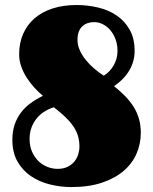

<svg xmlns="http://www.w3.org/2000/svg" viewBox="-20 -735 617 773"><path d="M267.1 18.1Q223.6 18.1 181.2 7.6Q138.7 -2.9 105 -25.6Q71.3 -48.3 50.5 -84.5Q29.8 -120.6 29.8 -171.9Q29.8 -206.5 39.1 -233.6Q48.3 -260.7 64.7 -282.2Q81.1 -303.7 103.8 -320.1Q126.5 -336.4 152.8 -349.1Q135.7 -363.3 118.9 -381.6Q102.1 -399.9 88.1 -421.4Q74.2 -442.9 65.7 -466.8Q57.1 -490.7 57.1 -516.1Q57.1 -562.5 73.5 -599.4Q89.8 -636.2 119.9 -661.9Q149.9 -687.5 192.6 -701.2Q235.4 -714.8 288.1 -714.8Q332.5 -714.8 374.8 -704.8Q417 -694.8 449.7 -672.6Q482.4 -650.4 502.2 -615.2Q522 -580.1 522 -529.8Q522 -488.3 501 -452.1Q480 -416 439 -388.2Q464.8 -367.7 484.9 -346.9Q504.9 -326.2 518.8 -303.5Q532.7 -280.8 539.8 -255.4Q546.9 -230 546.9 -200.2Q546.9 -156.7 530 -117.2Q513.2 -77.6 478.5 -47.6Q443.8 -17.6 391.4 0.2Q338.9 18.1 267.1 18.1ZM299.8 -145Q299.8 -168.9 293.5 -189.2Q287.1 -209.5 274.2 -228Q261.2 -246.6 241.9 -264.9Q222.7 -283.2 196.8 -303.2Q149.4 -288.1 124.3 -253.9Q99.1 -219.7 99.1 -175.8Q99.1 -146.5 109.1 -124Q119.1 -101.6 135 -86.2Q150.9 -70.8 171.1 -63Q191.4 -55.2 211.9 -55.2Q235.4 -55.2 252.2 -63.5Q269 -71.8 279.5 -84.7Q290 -97.7 294.9 -113.5Q299.8 -129.4 299.8 -145ZM292 -574.2Q292 -553.7 301 -533.2Q310.1 -512.7 325 -494.1Q339.8 -475.6 358.9 -459.2Q377.9 -442.9 397.9 -430.2Q422.9 -445.8 438 -472.4Q453.1 -499 453.1 -529.8Q453.1 -555.2 445.3 -576.4Q437.5 -597.7 424.6 -613Q411.6 -628.4 394.5 -637.2Q377.4 -646 358.9 -646Q344.7 -646 332.8 -641.8Q320.8 -637.7 311.5 -629.2Q302.2 -620.6 297.1 -606.9Q292 -593.3 292 -574.2Z"/></svg>

Font: Fascinate
Style: Regular
Weight: 900
Designer: Astigmatic (AOETI)
Foundry: Astigmatic (AOETI)
Version: Version 1.000